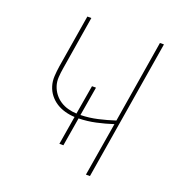

<svg xmlns="http://www.w3.org/2000/svg" viewBox="-133 -841 866 947"><g transform="rotate(20 300.0 -367.5)"><path d="M424 0 471 -282Q428 -268 384 -258.5Q340 -249 295 -248L270 -98H249L274 -248Q248 -249 223 -256Q198 -263 177.5 -276Q157 -289 141.5 -308.5Q126 -328 118.5 -352.5Q111 -377 112.5 -403.5Q114 -430 118 -456L164 -735H185L139 -453Q135 -430 133.5 -406Q132 -382 139 -360.5Q146 -339 159.5 -321.5Q173 -304 191.5 -292Q210 -280 232 -274Q254 -268 277 -267L303 -420H324L298 -267Q343 -268 387 -278Q431 -288 474 -302L545 -735H566L445 0Z"/></g></svg>

Font: Iosevka Curly Thin Extended
Style: Italic
Weight: 100
Width: 7
Italic angle: -9°
Monospace: yes
Designer: Belleve Invis
Foundry: Belleve Invis
Version: Version 11.1.0; ttfautohint (v1.8.3)